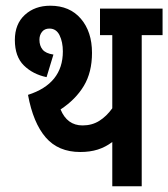

<svg xmlns="http://www.w3.org/2000/svg" viewBox="-20 -652 589 672"><path d="M476 -529V0H373V-155Q349 -137 322 -128.5Q295 -120 261 -120Q184 -120 140 -171Q96 -222 78 -320Q200 -359 200 -472Q200 -505 188.5 -528.5Q177 -552 153 -552Q136 -552 127 -540.5Q118 -529 118 -513Q118 -492 129 -478.5Q140 -465 167 -461L143 -382Q95 -392 63.5 -423Q32 -454 32 -512Q32 -568 67 -600Q102 -632 156 -632Q224 -632 263 -586.5Q302 -541 302 -467Q302 -399 273.5 -351.5Q245 -304 192 -269Q215 -213 269 -213Q302 -213 327.5 -229Q353 -245 373 -273V-529H330V-622H549V-529Z"/></svg>

Font: Noto Sans Devanagari UI ExtraCondensed SemiBold
Style: Regular
Weight: 600
Width: 2
Designer: Jelle Bosma - Monotype Design Team
Foundry: Monotype Imaging Inc.
Version: Version 2.004; ttfautohint (v1.8.4.7-5d5b)